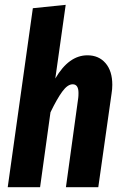

<svg xmlns="http://www.w3.org/2000/svg" viewBox="-20 -775 510 795"><path d="M445 -424Q445 -406 442 -388L387 0H253L304 -370Q305 -377 305 -390Q305 -426 281 -426Q260 -426 238 -396Q216 -366 189 -310L146 0H12L116 -741L252 -755L209 -450Q265 -546 342 -546Q389 -546 417 -513.5Q445 -481 445 -424Z"/></svg>

Font: Fira Sans Compressed SemiBold
Style: Italic
Weight: 600
Width: 1
Italic angle: -8°
Designer: bBox Type GmbH & Carrois Corporate GbR & Edenspiekermann AG
Foundry: bBox Type GmbH & Carrois Corporate GbR & Edenspiekermann AG
Version: Version 4.301